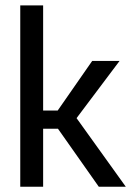

<svg xmlns="http://www.w3.org/2000/svg" viewBox="-20 -706 496 726"><path d="M143.1 -219.2V0H56.6V-685.5H143.1V-288.1H198.2L328.6 -475.6H432.1L269.5 -259.3L455.6 0H353.5L199.2 -219.2Z"/></svg>

Font: Yantramanav
Style: Regular
Weight: 400
Version: Version 1.000;PS 1.0;hotconv 1.0.72;makeotf.lib2.5.5900; ttf